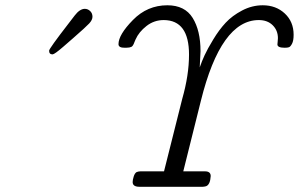

<svg xmlns="http://www.w3.org/2000/svg" viewBox="-20 -715 1144 735"><path d="M168 -521Q168 -528.8 243.2 -626Q258.3 -645 266.1 -655.8Q285.2 -680.7 304.2 -681.2Q316.4 -681.2 325.2 -672.6Q334 -664.1 334 -650.9Q334 -638.7 321.5 -625.2Q309.1 -611.8 259.8 -568.8Q235.8 -547.9 222.2 -536.1Q189 -507.3 181.2 -506.8Q168 -506.8 168 -521ZM433.6 -545.9Q433.6 -582 488.8 -638.4Q543.9 -694.8 620.6 -694.8Q687.5 -694.8 717.5 -646.5Q747.6 -598.1 747.6 -519Q747.6 -514.2 744.6 -457Q752.4 -480 763.2 -503.4Q773.9 -526.9 796.4 -564Q818.8 -601.1 843.8 -627.9Q868.7 -654.8 906.7 -674.8Q944.8 -694.8 985.8 -694.8Q1036.6 -694.8 1070.3 -663.3Q1104 -631.8 1104 -582Q1104 -559.1 1097.9 -547.6Q1091.8 -536.1 1086.2 -534.2Q1080.6 -532.2 1069.8 -532.2Q1042 -532.2 1042 -544.9Q1042 -547.9 1043 -555.9Q1043.9 -564 1043.9 -568.8Q1043.9 -598.6 1023.9 -618.4Q1003.9 -638.2 970.7 -638.2Q825.7 -638.2 749 -329.1L681.6 -59.1H764.6Q786.6 -59.1 786.6 -41Q784.7 -7.8 768.6 -2Q760.7 0 755.9 0H513.7Q487.8 0 487.8 -18.1Q487.8 -25.9 491.7 -38.8Q495.6 -51.8 502.9 -56.2Q510.7 -59.1 517.6 -59.1H607.9L677.7 -336.9Q703.6 -427.7 703.6 -505.9Q703.6 -637.7 606.9 -638.2Q569.8 -638.2 540.8 -615.5Q511.7 -592.8 499 -564Q497.1 -560.1 494.9 -554.4Q492.7 -548.8 491.7 -546.4Q490.7 -543.9 488.3 -540.5Q485.8 -537.1 482.9 -535.6Q480 -534.2 474.9 -533.2Q469.7 -532.2 462.9 -532.2H458Q433.6 -531.7 433.6 -545.9Z"/></svg>

Font: CMU Concrete
Style: Italic
Weight: 500
Italic angle: -14.04°
Version: Version 0.7.0